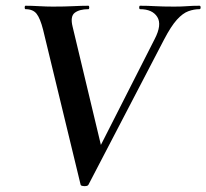

<svg xmlns="http://www.w3.org/2000/svg" viewBox="-20 -645 719 669"><path d="M261 -1 130 -542Q120 -581 107.5 -597Q95 -613 69 -613Q66 -613 66 -619Q66 -625 69 -625Q91 -625 116.5 -623.5Q142 -622 164 -622Q206 -622 235 -623.5Q264 -625 288 -625Q291 -625 291 -619Q291 -613 288 -613Q257 -613 240.5 -600.5Q224 -588 233 -552L338 -113L268 -15L519 -509Q545 -559 528 -586Q511 -613 468 -613Q465 -613 465 -619Q465 -625 468 -625Q495 -625 520.5 -623.5Q546 -622 587 -622Q614 -622 632 -623.5Q650 -625 675 -625Q679 -625 679 -619Q679 -613 675 -613Q656 -613 636.5 -606Q617 -599 596.5 -576.5Q576 -554 551 -506L288 -1Q285 4 273.5 3.5Q262 3 261 -1Z"/></svg>

Font: Cormorant Light
Style: Italic
Weight: 300
Italic angle: -10°
Designer: Christian Thalmann (Catharsis Fonts)
Foundry: Catharsis Fonts
Version: Version 4.000